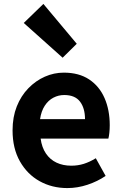

<svg xmlns="http://www.w3.org/2000/svg" viewBox="-20 -944 621 978"><path d="M323 14Q245 14 182 -21Q119 -56 81.5 -122Q44 -188 44 -280Q44 -348 65.5 -402Q87 -456 124.5 -494.5Q162 -533 208.5 -553.5Q255 -574 305 -574Q382 -574 434 -539.5Q486 -505 512.5 -444.5Q539 -384 539 -306Q539 -286 537 -267.5Q535 -249 532 -238H187Q193 -193 214 -162Q235 -131 268 -115.5Q301 -100 343 -100Q377 -100 407 -109.5Q437 -119 468 -138L518 -48Q477 -20 426 -3Q375 14 323 14ZM184 -337H413Q413 -393 387.5 -426.5Q362 -460 307 -460Q278 -460 252 -446.5Q226 -433 208 -405.5Q190 -378 184 -337ZM299 -650 101 -827 201 -924 371 -721Z"/></svg>

Font: Noto Sans TC Thin
Style: Bold
Weight: 700
Version: Version 2.004-H2;hotconv 1.0.118;makeotfexe 2.5.65603